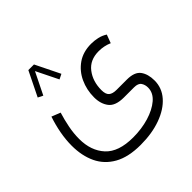

<svg xmlns="http://www.w3.org/2000/svg" viewBox="-186 -652 1063 1063"><g transform="rotate(-45 345.5 -120.5)"><path d="M296.9 -342.8 267.6 -328.1 204.1 -457 140.6 -328.1 111.3 -342.8 182.1 -486.8H226.1ZM329.1 246.1Q233.9 246.1 173.3 212.2Q112.8 178.2 84.2 118.2Q55.7 58.1 55.7 -21Q55.7 -67.9 64.9 -117.4Q74.2 -167 90.3 -214.4L142.1 -193.8Q128.9 -150.9 120.1 -106.2Q111.3 -61.5 111.3 -18.1Q111.3 74.2 163.3 130.9Q215.3 187.5 329.1 187.5Q395.5 187.5 453.1 170.2Q510.7 152.8 546.6 122.1Q582.5 91.3 582.5 50.3Q582.5 27.8 571.3 11.2Q560.1 -5.4 528.3 -5.4H449.2Q383.3 -5.4 357.9 -38.6Q332.5 -71.8 332.5 -122.6Q332.5 -181.6 356 -232.2Q379.4 -282.7 423.6 -313.5Q467.8 -344.2 530.8 -344.2Q555.7 -344.2 580.8 -338.6Q606 -333 628.4 -318.8L609.9 -269.5Q573.2 -285.6 531.2 -285.6Q462.4 -285.6 426 -238Q389.6 -190.4 389.6 -122.1Q389.6 -89.4 404.5 -76.7Q419.4 -64 450.2 -64H530.8Q590.3 -64 613 -33.2Q635.7 -2.4 635.7 48.3Q635.7 106.4 596.4 151.1Q557.1 195.8 487.8 220.9Q418.5 246.1 329.1 246.1Z"/></g></svg>

Font: Vazirmatn RD FD ExtraLight
Style: Regular
Weight: 200
Designer: Saber Rastikerdar
Foundry: Saber Rastikerdar
Version: Version 33.003